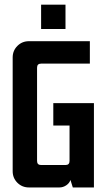

<svg xmlns="http://www.w3.org/2000/svg" viewBox="-20 -824 469 844"><path d="M160.7 -803.6H267.9V-696.4H160.7ZM107.1 -642.9H375V-544.3H160.7Q142.9 -544.3 142.9 -526.4V-116.4Q142.9 -98.6 160.7 -98.6H267.9Q285.7 -98.6 285.7 -116.4V-272.1H214.3V-370.7H392.9V0H300L290 -32.1H289.3Q285 -18.6 271.1 -9.3Q257.1 0 241.4 0H107.1Q77.1 0 56.4 -20.7Q35.7 -41.4 35.7 -71.4V-571.4Q35.7 -601.4 56.4 -622.1Q77.1 -642.9 107.1 -642.9Z"/></svg>

Font: Aire Exterior
Style: Regular
Weight: 400
Width: 4
Designer: Jayvee Enaguas (HarvettFox96)
Version: 20190503.02